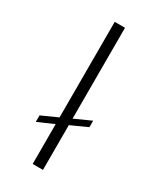

<svg xmlns="http://www.w3.org/2000/svg" viewBox="-168 -689 611 743"><g transform="rotate(30 138.0 -317.5)"><path d="M114 0V-178L43 -147V-176L114 -208V-635H160V-229L233 -262V-233L160 -200V0Z"/></g></svg>

Font: Alumni Sans Light
Style: Regular
Weight: 300
Version: Version 1.018